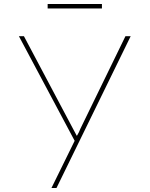

<svg xmlns="http://www.w3.org/2000/svg" viewBox="-20 -705 744 955"><path d="M236 230 353 -8 357 6 74 -525H99L344 -63Q354 -44 359.5 -34Q365 -24 368 -20L358 -21Q368 -38 372.5 -47.5Q377 -57 380 -65L604 -525H630L372 3L261 230ZM217 -663V-685H487V-663Z"/></svg>

Font: Lexend Giga Thin
Style: Regular
Weight: 250
Version: Version 1.007